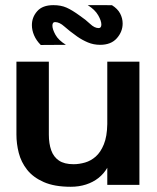

<svg xmlns="http://www.w3.org/2000/svg" viewBox="-20 -708 601 735"><path d="M251 7Q188.2 7 147.4 -11.1Q106.6 -29.1 83.7 -58.3Q60.8 -87.5 51.8 -122.7Q42.9 -157.9 42.9 -192.7V-472H167V-192.5Q167 -158.4 176 -132.9Q184.9 -107.5 205.5 -93.4Q226.1 -79.4 261.4 -79.4Q283.1 -79.4 305.4 -85.8Q327.7 -92.2 346.4 -108.6Q365.2 -125.1 377.5 -155.3Q389.9 -185.4 390.7 -233.1V-472H513.7V-0.2H390.7V-65.7Q377.6 -43.1 357 -26.7Q336.3 -10.4 309.3 -1.7Q282.3 7 251 7ZM136.1 -535.8Q118.9 -553 110.5 -572.8Q102.1 -592.5 102.1 -611.9Q102.1 -642.2 122.5 -665.2Q142.8 -688.3 184.2 -688.3Q213.5 -688.3 234.8 -678.8Q256.1 -669.4 285.9 -647.6Q308.2 -632.5 325 -616.5Q341.7 -600.5 357.7 -600.5Q368 -600.5 368 -614.3Q368 -628.3 355.8 -649.6Q343.7 -670.9 315.9 -688.3L408.5 -688.2Q430.3 -674.5 439.9 -656.3Q449.5 -638 449.5 -617.9Q449.5 -586.7 427.3 -561.6Q405.1 -536.4 363.5 -536.4Q338.5 -536.4 316.7 -545.5Q294.9 -554.6 275.6 -568.1Q245.1 -589.8 226.4 -606.6Q207.7 -623.5 190.7 -623.5Q180.6 -623.5 180.6 -609.7Q180.6 -596.1 192.2 -575Q203.9 -553.9 232.5 -536.4Z"/></svg>

Font: Panamera Thin
Style: Regular
Weight: 100
Designer: Bastien Sozeau
Foundry: NBR — Bastien Sozeau
Version: Version 3.003;gftools[0.9.33]